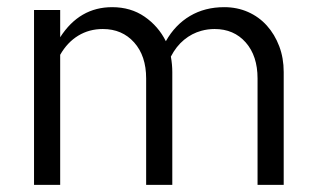

<svg xmlns="http://www.w3.org/2000/svg" viewBox="-20 -516 885 536"><path d="M75 0V-488H148V-412Q202 -496 293 -496Q345 -496 383.5 -469.5Q422 -443 443 -401Q469 -447 510.5 -471.5Q552 -496 606 -496Q642 -496 672.5 -482.5Q703 -469 725 -444.5Q747 -420 759.5 -387Q772 -354 772 -315V0H699V-297Q699 -360 666 -397.5Q633 -435 579 -435Q560 -435 542 -430Q516 -423 494 -405Q472 -387 457 -358Q459 -347 460 -336Q461 -325 461 -315V0H388V-297Q388 -360 354.5 -397.5Q321 -435 267 -435Q229 -435 198.5 -416.5Q168 -398 148 -363V0Z"/></svg>

Font: Rosa Sans Light
Style: Regular
Weight: 300
Designer: Pentagram / MCKL
Foundry: Pentagram / MCKL
Version: Version 1.005;September 16, 2019;FontCreator 11.5.0.2425 64-